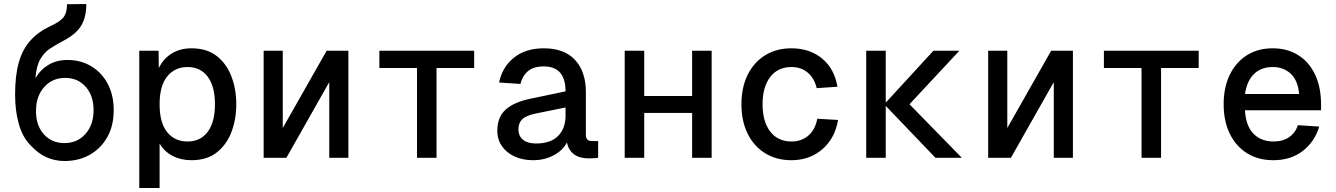

<svg xmlns="http://www.w3.org/2000/svg" viewBox="-20 -784 6640 954"><path d="M301 16Q252 16 210 -3Q168 -22 129 -65Q92 -103 73.5 -168Q55 -233 55 -314Q55 -409 73.5 -474Q92 -539 130.5 -582Q169 -625 228 -653Q277 -675 295 -697.5Q313 -720 313 -763L409 -764Q409 -700 384 -657.5Q359 -615 296 -582Q260 -563 230 -543.5Q200 -524 180.5 -490.5Q161 -457 156 -396Q182 -439 222 -462.5Q262 -486 315 -486Q382 -486 434 -454.5Q486 -423 515.5 -367Q545 -311 545 -237Q545 -159 513 -102.5Q481 -46 426 -15Q371 16 301 16ZM300 -73Q364 -73 404.5 -118.5Q445 -164 445 -237Q445 -308 406 -352.5Q367 -397 304 -397Q241 -397 200.5 -352.5Q160 -308 159 -237Q157 -164 196.5 -118.5Q236 -73 300 -73Z M672 150V-532H768L769 -446Q793 -494 834.5 -519Q876 -544 931 -544Q1008 -544 1057 -505.5Q1106 -467 1130 -404Q1154 -341 1154 -266Q1154 -191 1130 -128Q1106 -65 1057 -26.5Q1008 12 931 12Q878 12 836.5 -10Q795 -32 773 -71V150ZM912 -81Q976 -81 1012 -129Q1048 -177 1048 -266Q1048 -355 1012 -403Q976 -451 912 -451Q849 -451 811 -404.5Q773 -358 773 -266Q773 -174 810.5 -127.5Q848 -81 912 -81Z M1290 0V-532H1385V-148L1603 -532H1711V0H1616V-376L1403 0Z M2052 0V-446H1865V-532H2336V-446H2149V0Z M2628 12Q2578 12 2538 -6Q2498 -24 2474.5 -57Q2451 -90 2451 -134Q2451 -202 2492.5 -239.5Q2534 -277 2618 -294L2790 -330Q2790 -454 2682 -454Q2632 -454 2604 -431Q2576 -408 2566 -367L2460 -374Q2475 -450 2533 -497Q2591 -544 2682 -544Q2784 -544 2837.5 -486Q2891 -428 2891 -326V-116Q2891 -98 2898.5 -90.5Q2906 -83 2922 -83H2952V0Q2946 1 2932.5 2Q2919 3 2906 3Q2814 3 2797 -76Q2777 -37 2731.5 -12.5Q2686 12 2628 12ZM2643 -71Q2716 -71 2753 -108.5Q2790 -146 2790 -209V-250L2642 -220Q2594 -210 2575 -191.5Q2556 -173 2556 -142Q2556 -108 2579 -89.5Q2602 -71 2643 -71Z M3084 0V-532H3181V-307H3419V-532H3516V0H3419V-223H3181V0Z M3912 12Q3838 12 3782 -22.5Q3726 -57 3695 -119.5Q3664 -182 3664 -266Q3664 -350 3695 -412.5Q3726 -475 3782 -509.5Q3838 -544 3912 -544Q4003 -544 4064.5 -493.5Q4126 -443 4141 -353L4038 -346Q4026 -396 3993 -423.5Q3960 -451 3913 -451Q3845 -451 3807 -401.5Q3769 -352 3769 -266Q3769 -180 3807 -130.5Q3845 -81 3913 -81Q3961 -81 3995.5 -109.5Q4030 -138 4041 -194L4144 -188Q4129 -97 4066 -42.5Q4003 12 3912 12Z M4284 0V-532H4381V-274L4618 -532H4747L4499 -266L4759 0H4628L4381 -258V0Z M4890 0V-532H4985V-148L5203 -532H5311V0H5216V-376L5003 0Z M5652 0V-446H5465V-532H5936V-446H5749V0Z M6307 12Q6232 12 6176.5 -22.5Q6121 -57 6090.5 -119.5Q6060 -182 6060 -266Q6060 -350 6090.5 -412.5Q6121 -475 6175.5 -509.5Q6230 -544 6304 -544Q6375 -544 6429 -511Q6483 -478 6513.5 -415Q6544 -352 6544 -264V-236H6166Q6170 -159 6208 -120Q6246 -81 6308 -81Q6355 -81 6386 -103Q6417 -125 6429 -162L6535 -155Q6512 -79 6452.5 -33.5Q6393 12 6307 12ZM6166 -317H6435Q6429 -385 6393 -418Q6357 -451 6304 -451Q6247 -451 6211.5 -417Q6176 -383 6166 -317Z"/></svg>

Font: Geist Mono Medium
Style: Regular
Weight: 500
Monospace: yes
Designer: Basement.studio, Andrés Briganti, Mateo Zaragoza
Foundry: Basement.studio, Vercel, Andrés Briganti, Guido Ferreyra, Mateo Zaragoza
Version: Version 1.500; ttfautohint (v1.8.4.7-5d5b)